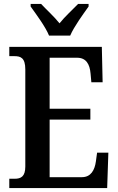

<svg xmlns="http://www.w3.org/2000/svg" viewBox="-20 -951 597 971"><path d="M228 -771H335C354 -816 401 -880 428 -918V-931H375C348 -903 307 -866 281 -833C255 -866 214 -903 188 -931H135V-918C162 -880 210 -816 228 -771ZM27 0H522L528 -179H471L465 -135C459 -91 440 -55 394 -55H231V-346H437V-401H231V-659H370C416 -659 434 -626 438 -579L442 -535H499L495 -714H27V-667H53C84 -667 108 -659 108 -600V-109C108 -58 86 -47 54 -47H27Z"/></svg>

Font: Noto Serif Condensed Semi
Style: Regular
Weight: 600
Width: 3
Designer: Monotype Design Team
Foundry: Monotype Imaging Inc.
Version: Version 1.002